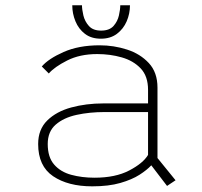

<svg xmlns="http://www.w3.org/2000/svg" viewBox="-20 -680 750 712"><path d="M599.5 9.5 541 -67Q525.5 -50 497.5 -32Q469.5 -14 426.2 -1.5Q383 11 322 11Q232.5 11 177 -26.5Q121.5 -64 121.5 -146Q121.5 -200 155.2 -233.2Q189 -266.5 244.2 -281.5Q299.5 -296.5 363 -296.5H529V-347Q529 -397.5 501.8 -426.2Q474.5 -455 431.5 -467.2Q388.5 -479.5 340.5 -479.5Q276 -479.5 228.8 -455.5Q181.5 -431.5 161 -407.5L135 -433.5Q160 -462.5 216 -487.2Q272 -512 349.5 -512Q402 -512 451 -496.2Q500 -480.5 532 -446Q564 -411.5 564 -355V-94L631 -11.5ZM330.5 -21Q408 -21 459.2 -47.8Q510.5 -74.5 529 -105.5V-264.5H368Q312 -264.5 264 -254Q216 -243.5 186.5 -217.8Q157 -192 157 -146Q157 -97 180.8 -69.8Q204.5 -42.5 244 -31.8Q283.5 -21 330.5 -21ZM462 -660.5Q462 -629.5 449.8 -601Q437.5 -572.5 413.5 -554.5Q389.5 -536.5 354 -536.5Q318.5 -536.5 295 -554.5Q271.5 -572.5 259.8 -601Q248 -629.5 248 -660.5H284Q284 -645 289.2 -622.8Q294.5 -600.5 309.8 -583.5Q325 -566.5 355 -566.5Q385.5 -566.5 400.8 -583.5Q416 -600.5 421 -622.8Q426 -645 426 -660.5Z"/></svg>

Font: League Mono Thin
Style: Regular
Weight: 100
Width: 6
Designer: Tyler Finck
Foundry: The League of Moveable Type / Tyler Finck
Version: Version 2.300;RELEASE